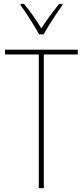

<svg xmlns="http://www.w3.org/2000/svg" viewBox="-20 -970 427 990"><path d="M182 -793H205C230 -838 271 -901 302 -943V-950H285C250 -906 220 -866 193 -824C168 -866 133 -916 103 -950H86V-943C112 -909 155 -840 182 -793ZM206 0V-689H381V-714H6V-689H180V0Z"/></svg>

Font: Noto Sans Gurmukhi Condensed Thin
Style: Regular
Weight: 100
Width: 3
Designer: Jelle Bosma - Monotype Design Team
Foundry: Monotype Imaging Inc.
Version: Version 2.004